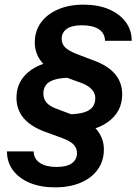

<svg xmlns="http://www.w3.org/2000/svg" viewBox="-20 -750 588 828"><path d="M263 -178 268 -257Q316 -257 342.5 -265.5Q369 -274 380 -289.5Q391 -305 391 -326Q391 -347 377 -363Q363 -379 337 -390L260 -418Q192 -444 161 -481Q130 -518 130 -567Q130 -616 156.5 -652.5Q183 -689 230.5 -709.5Q278 -730 340 -730Q402 -730 448.5 -710.5Q495 -691 521.5 -656Q548 -621 548 -574H433Q432 -607 406 -624Q380 -641 333 -641Q290 -641 268 -625.5Q246 -610 246 -582Q246 -561 260.5 -546Q275 -531 311 -517L390 -487Q448 -465 477.5 -429Q507 -393 507 -343Q507 -267 443.5 -222.5Q380 -178 263 -178ZM217 58Q156 58 109.5 39Q63 20 36.5 -15Q10 -50 10 -97H125Q126 -65 152 -47.5Q178 -30 224 -30Q268 -30 290 -46Q312 -62 312 -90Q312 -110 299 -125Q286 -140 250 -154L168 -184Q109 -207 80 -243Q51 -279 51 -329Q51 -404 114.5 -448.5Q178 -493 295 -493L290 -415Q243 -415 215.5 -406.5Q188 -398 177.5 -382.5Q167 -367 167 -346Q167 -325 179.5 -309Q192 -293 221 -282L298 -253Q366 -228 397 -191Q428 -154 428 -105Q428 -56 401.5 -19Q375 18 327.5 38Q280 58 217 58Z"/></svg>

Font: Instrument Sans SemiBold
Style: Italic
Weight: 600
Italic angle: -13°
Designer: Rodrigo Fuenzalida
Foundry: fragTYPE
Version: Version 1.000;gftools[0.9.28]